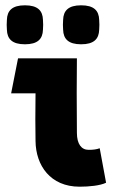

<svg xmlns="http://www.w3.org/2000/svg" viewBox="-20 -690 440 724"><path d="M280 14C316 14 358 10 380 -1L356 -131C343 -126 328 -125 314 -125C287 -125 270 -147 270 -189C269 -329 269 -358 270 -470H48L22 -338H114C113 -255 113 -221 114 -158C115 -66 170 14 280 14ZM6 -578C7 -543 26 -523 74 -523C122 -523 141 -543 142 -578C143 -592 143 -601 142 -615C141 -650 122 -670 74 -670C26 -670 7 -650 6 -615C5 -601 5 -592 6 -578ZM218 -578C219 -543 238 -523 286 -523C334 -523 353 -543 354 -578C355 -592 355 -601 354 -615C353 -650 334 -670 286 -670C238 -670 219 -650 218 -615C217 -601 217 -592 218 -578Z"/></svg>

Font: Kreadon Extra Bold
Style: Regular
Weight: 800
Designer: kohakuno
Foundry: StudioGnu
Version: Version 1.000;Glyphs 3.1.2 (3151)